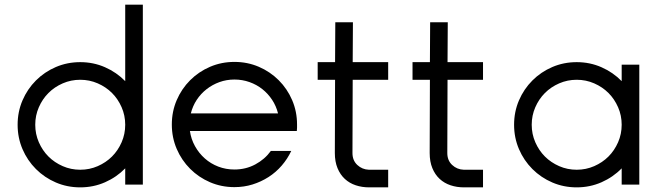

<svg xmlns="http://www.w3.org/2000/svg" viewBox="-20 -796 2863 828"><path d="M596 -776V0H520V-70Q483 -32 433 -10Q383 12 326 12Q270 12 221 -9Q172 -30 135 -67Q98 -104 77 -153Q56 -202 56 -258Q56 -314 77 -363Q98 -412 135 -449Q172 -486 221 -507Q270 -528 326 -528Q383 -528 433 -506Q483 -484 520 -446V-776ZM326 -452Q286 -452 250.5 -436.5Q215 -421 189 -395Q163 -369 147.5 -333.5Q132 -298 132 -258Q132 -218 147.5 -182.5Q163 -147 189 -121Q215 -95 250.5 -79.5Q286 -64 326 -64Q366 -64 401.5 -79.5Q437 -95 463 -121Q489 -147 504.5 -182.5Q520 -218 520 -258Q520 -298 504.5 -333.5Q489 -369 463 -395Q437 -421 401.5 -436.5Q366 -452 326 -452Z M991 -65Q1040 -65 1081 -87Q1122 -109 1148 -145H1236Q1220 -111 1195 -82Q1170 -53 1138 -32.5Q1106 -12 1069 -0.5Q1032 11 991 11Q935 11 886 -10Q837 -31 800 -68Q763 -105 742 -154Q721 -203 721 -259Q721 -315 742 -364Q763 -413 800 -450Q837 -487 886 -508Q935 -529 991 -529Q1047 -529 1096 -508Q1145 -487 1182 -450Q1219 -413 1240 -364Q1261 -315 1261 -259Q1261 -252 1261 -245Q1261 -238 1260 -231H799Q804 -196 821 -165.5Q838 -135 863.5 -112.5Q889 -90 921.5 -77.5Q954 -65 991 -65ZM991 -453Q957 -453 926.5 -442Q896 -431 871 -411.5Q846 -392 828.5 -365.5Q811 -339 803 -307H1179Q1171 -339 1153.5 -365.5Q1136 -392 1111.5 -411.5Q1087 -431 1056 -442Q1025 -453 991 -453Z M1502 -700 1501 -528H1654V-452H1501L1500 -136Q1500 -104 1521 -84.5Q1542 -65 1571 -64H1654V12H1572Q1541 12 1514 3Q1487 -6 1467 -24.5Q1447 -43 1435.5 -71Q1424 -99 1424 -136L1425 -452H1350V-528H1425L1426 -700Z M1911 -700 1910 -528H2063V-452H1910L1909 -136Q1909 -104 1930 -84.5Q1951 -65 1980 -64H2063V12H1981Q1950 12 1923 3Q1896 -6 1876 -24.5Q1856 -43 1844.5 -71Q1833 -99 1833 -136L1834 -452H1759V-528H1834L1835 -700Z M2467 -528Q2524 -528 2574 -506Q2624 -484 2661 -446V-517H2737V0H2661V-70Q2624 -32 2574 -10Q2524 12 2467 12Q2411 12 2362 -9Q2313 -30 2276 -67Q2239 -104 2218 -153Q2197 -202 2197 -258Q2197 -314 2218 -363Q2239 -412 2276 -449Q2313 -486 2362 -507Q2411 -528 2467 -528ZM2467 -452Q2427 -452 2391.5 -436.5Q2356 -421 2330 -395Q2304 -369 2288.5 -333.5Q2273 -298 2273 -258Q2273 -218 2288.5 -182.5Q2304 -147 2330 -121Q2356 -95 2391.5 -79.5Q2427 -64 2467 -64Q2507 -64 2542.5 -79.5Q2578 -95 2604 -121Q2630 -147 2645.5 -182.5Q2661 -218 2661 -258Q2661 -298 2645.5 -333.5Q2630 -369 2604 -395Q2578 -421 2542.5 -436.5Q2507 -452 2467 -452Z"/></svg>

Font: Afrihost Sans
Style: Regular
Weight: 400
Designer: Afrihost SP Pty Ltd
Version: Version 1.000